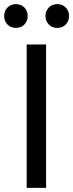

<svg xmlns="http://www.w3.org/2000/svg" viewBox="-47 -909 354 929"><path d="M82 0V-694H176V0ZM30 -774Q5 -774 -11 -790.5Q-27 -807 -27 -832Q-27 -856 -11 -872.5Q5 -889 30 -889Q55 -889 71 -872.5Q87 -856 87 -832Q87 -807 71 -790.5Q55 -774 30 -774ZM230 -774Q205 -774 189 -790.5Q173 -807 173 -832Q173 -856 189 -872.5Q205 -889 230 -889Q255 -889 271 -872.5Q287 -856 287 -832Q287 -807 271 -790.5Q255 -774 230 -774Z"/></svg>

Font: Outfit Thin
Style: Regular
Weight: 400
Version: Version 1.100;gftools[0.9.27]